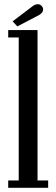

<svg xmlns="http://www.w3.org/2000/svg" viewBox="-20 -893 268 913"><path d="M19 0V-35H69V-715H19V-750H158.5V-35H209V0ZM62.5 -767.5 40 -791.5 130.5 -860Q146 -873 159.5 -873Q174 -873 182 -859.5Q185 -854 185 -848Q185 -838.5 177 -830.2Q169 -822 156.5 -816.5Z"/></svg>

Font: Imbue 10pt Medium
Style: Regular
Weight: 500
Designer: Tyler Finck
Foundry: Etcetera Type Company
Version: Version 1.102; ttfautohint (v1.8.3)